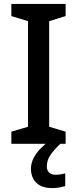

<svg xmlns="http://www.w3.org/2000/svg" viewBox="-20 -734 394 980"><path d="M315 0H38V-62L123 -87V-626L38 -652V-714H315V-652L231 -626V-87L315 -62ZM219 115Q219 136 231 147Q243 158 262 158Q279 158 291.5 155.5Q304 153 313 151V216Q298 220 283 223Q268 226 247 226Q193 226 165.5 199Q138 172 138 127Q138 98 152.5 71Q167 44 189.5 21.5Q212 -1 235 -16L288 0Q254 32 236.5 58.5Q219 85 219 115Z"/></svg>

Font: Noto Sans Tangsa Medium
Style: Regular
Weight: 500
Version: Version 1.504